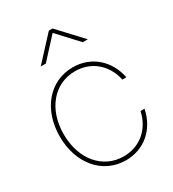

<svg xmlns="http://www.w3.org/2000/svg" viewBox="-181 -841 859 951"><g transform="rotate(-30 248.5 -366.0)"><path d="M258.8 7.8C363.8 7.8 443.8 -62.5 464.8 -168H441.9C421.9 -74.7 351.1 -14.6 258.8 -14.6C139.2 -14.6 54.7 -115.2 54.7 -257.8C54.7 -400.4 139.2 -501 258.8 -501C351.1 -501 421.9 -440.9 441.9 -347.7H464.8C443.8 -453.1 363.8 -523.4 258.8 -523.4C125.5 -523.4 32.2 -411.6 32.2 -257.8C32.2 -104 125.5 7.8 258.8 7.8ZM153.3 -606 258.3 -720.7 364.7 -606H393.1V-606.4L269 -739.7H247.6L124.5 -606.4V-606Z"/></g></svg>

Font: Raveo Display Display Thin
Style: Regular
Weight: 100
Designer: Jakub Foglar, Rasmus Andersson (Inter)
Foundry: Jakubfoglar.com
Version: Version 1.100;Glyphs 3.2.3 (3260)